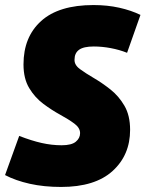

<svg xmlns="http://www.w3.org/2000/svg" viewBox="-48 -730 576 760"><path d="M508 -671 455 -521Q425 -533 390.5 -539.5Q356 -546 323 -546Q283 -546 265 -533Q247 -520 247 -494Q246 -473 268.5 -456.5Q291 -440 323.5 -421Q356 -402 389 -376Q422 -350 444.5 -311.5Q467 -273 467 -216Q467 -116 397.5 -53Q328 10 194 10Q126 10 70 -2.5Q14 -15 -28 -37L28 -192Q77 -173 117 -164Q157 -155 196 -155Q235 -155 252 -169Q269 -183 269 -203Q269 -224 246 -241Q223 -258 190 -276Q157 -294 123.5 -319Q90 -344 67.5 -381.5Q45 -419 45 -475Q45 -584 115 -647Q185 -710 322 -710Q377 -710 424 -699.5Q471 -689 508 -671Z"/></svg>

Font: Georama Semi Condensed Black
Style: Italic
Weight: 900
Width: 4
Italic angle: -9°
Designer: Jean-Baptiste Levee
Foundry: Production Type
Version: Version 1.000